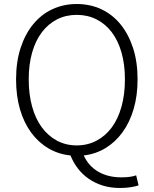

<svg xmlns="http://www.w3.org/2000/svg" viewBox="-20 -762 766 956"><path d="M123 -367Q123 -292 140 -231Q157 -170 188.5 -127.5Q220 -85 264 -61.5Q308 -38 362 -38Q416 -38 460.5 -61.5Q505 -85 536.5 -127.5Q568 -170 585 -231Q602 -292 602 -367Q602 -441 585 -500.5Q568 -560 536.5 -601.5Q505 -643 460.5 -665.5Q416 -688 362 -688Q308 -688 264 -665.5Q220 -643 188.5 -601.5Q157 -560 140 -500.5Q123 -441 123 -367ZM670 161Q656 166 631.5 170Q607 174 578 174Q531 174 492 162Q453 150 421.5 128Q390 106 367.5 76.5Q345 47 331 12Q271 6 221 -23.5Q171 -53 135 -102Q99 -151 79.5 -218Q60 -285 60 -367Q60 -454 82.5 -523Q105 -592 145 -641Q185 -690 240.5 -716Q296 -742 362 -742Q429 -742 484.5 -716Q540 -690 580 -641Q620 -592 642.5 -523Q665 -454 665 -367Q665 -286 645.5 -219.5Q626 -153 590.5 -104Q555 -55 506 -25Q457 5 397 12Q421 65 469.5 93Q518 121 584 121Q609 121 626.5 118.5Q644 116 658 111Z"/></svg>

Font: Kinto Sans Light
Style: Regular
Weight: 300
Designer: Authors: Ryoko NISHIZUKA  (kana & ideographs); Paul D. Hunt (Latin, Greek & Cyrillic); Wenlong ZHANG  (bopomofo); Sandol
Foundry: Adobe Systems Incorporated, ookami Inc.
Version: Version 0.001